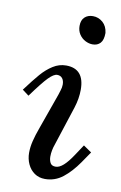

<svg xmlns="http://www.w3.org/2000/svg" viewBox="-77 -685 464 739"><g transform="rotate(10 155.0 -315.5)"><path d="M284.2 -584.5Q281.2 -610.8 264.4 -625.5Q247.6 -640.1 225.6 -640.1Q206.1 -640.1 193.6 -628.4Q181.2 -616.7 181.2 -594.2Q181.2 -575.7 190.4 -561.5Q199.7 -547.4 214.1 -540Q228.5 -532.7 242.7 -532.7Q261.7 -532.7 272.9 -544.9Q284.2 -557.1 284.2 -584.5ZM250 -102.1Q231 -73.2 214.8 -58.8Q198.7 -44.4 184.1 -44.4Q168.9 -44.4 163.3 -54.9Q157.7 -65.4 157.7 -79.6Q157.7 -91.8 160.2 -104.2Q162.6 -116.7 165.5 -124L216.8 -281.7Q228.5 -318.4 228.5 -353Q228.5 -435.1 157.2 -435.1Q129.9 -435.1 106 -419.9Q82 -404.8 61 -380.6Q40 -356.4 8.8 -314.5L34.2 -295.4Q75.7 -352.5 95.9 -373Q116.2 -393.6 129.4 -393.6Q142.6 -393.6 149.7 -384.5Q156.7 -375.5 156.7 -360.4Q156.7 -349.1 152.3 -336.2Q147.9 -323.2 147 -319.3L97.7 -180.7Q86.4 -149.9 80.6 -126Q74.7 -102.1 74.7 -79.6Q74.7 -55.7 84.2 -35.2Q93.8 -14.6 111.1 -2.7Q128.4 9.3 151.9 9.3Q190.9 9.3 221.7 -14.9Q252.4 -39.1 279.8 -78.6L309.6 -122.1L277.8 -144Z"/></g></svg>

Font: Radley
Style: Italic
Weight: 400
Italic angle: -12°
Designer: Vernon Adams
Foundry: Vernon Adams
Version: Version 1.003; ttfautohint (v1.6)